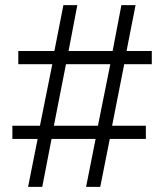

<svg xmlns="http://www.w3.org/2000/svg" viewBox="-20 -725 640 745"><path d="M89 0 126 -186H28V-237H135L183 -476H51V-527H191L226 -705H280L246 -527H417L451 -705H506L471 -527H569V-476H462L415 -237H546V-186H406L369 0H314L351 -186H180L144 0ZM189 -237H360L408 -476H236Z"/></svg>

Font: Nunito Sans 11pt Light
Style: Regular
Weight: 300
Version: Version 3.101;gftools[0.9.27]